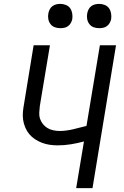

<svg xmlns="http://www.w3.org/2000/svg" viewBox="-20 -968 640 988"><path d="M372 0 412 -240Q378 -231 344.5 -225.5Q311 -220 277 -220Q256 -220 235.5 -223Q215 -226 195.5 -233.5Q176 -241 159.5 -252Q143 -263 130.5 -278Q118 -293 110 -312Q102 -331 99 -351Q96 -371 98 -392.5Q100 -414 104 -435L153 -735H237L185 -423Q183 -406 182 -389Q181 -372 186 -357Q191 -342 201 -329.5Q211 -317 224.5 -309Q238 -301 254.5 -297.5Q271 -294 288 -294Q305 -294 322.5 -296.5Q340 -299 357 -303Q374 -307 391 -311.5Q408 -316 425 -320L494 -735H577L456 0ZM490 -823Q475 -823 461.5 -828Q448 -833 439.5 -844.5Q431 -856 428.5 -870.5Q426 -885 429 -900Q431 -910 436 -920Q441 -930 450 -936.5Q459 -943 469.5 -945.5Q480 -948 490 -948Q505 -948 519 -942.5Q533 -937 541 -925.5Q549 -914 551.5 -899.5Q554 -885 552 -870Q550 -860 544.5 -850Q539 -840 530 -833.5Q521 -827 510.5 -825Q500 -823 490 -823ZM290 -823Q275 -823 261.5 -828Q248 -833 239.5 -844.5Q231 -856 228.5 -870.5Q226 -885 229 -900Q231 -910 236 -920Q241 -930 250 -936.5Q259 -943 269.5 -945.5Q280 -948 290 -948Q305 -948 319 -942.5Q333 -937 341 -925.5Q349 -914 351.5 -899.5Q354 -885 352 -870Q350 -860 344.5 -850Q339 -840 330 -833.5Q321 -827 310.5 -825Q300 -823 290 -823Z"/></svg>

Font: Iosevka Curly Extended Oblique
Style: Regular
Weight: 400
Width: 7
Italic angle: -9°
Monospace: yes
Designer: Belleve Invis
Foundry: Belleve Invis
Version: Version 11.1.0; ttfautohint (v1.8.3)